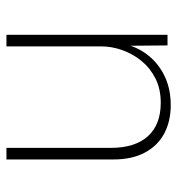

<svg xmlns="http://www.w3.org/2000/svg" viewBox="3 -543 550 596"><g transform="rotate(-90 278.0 -245.0)"><path d="M249 10Q200 10 162 -10Q124 -30 102.5 -70Q81 -110 81 -168V-500H117V-176Q117 -101 153 -61Q189 -21 257 -21Q300 -21 332.5 -37.5Q365 -54 387 -81Q409 -108 420.5 -140.5Q432 -173 432 -206V-500H468V0H435L434 -115Q422 -79 396 -50.5Q370 -22 333 -6Q296 10 249 10Z"/></g></svg>

Font: Kantumruy Pro ExtraLight
Style: Regular
Weight: 250
Version: Version 1.002